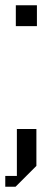

<svg xmlns="http://www.w3.org/2000/svg" viewBox="-36 -557 185 728"><path d="M24 -458V-537H104V-458ZM23 151H-16V110H28V-68H102V72Z"/></svg>

Font: Commune Nuit Debout
Style: Regular
Weight: 400
Designer: Sébastien Marchal
Foundry: Sébastien Marchal
Version: Version 1.003;PS 1.3;hotconv 1.0.88;makeotf.lib2.5.647800